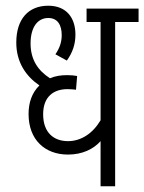

<svg xmlns="http://www.w3.org/2000/svg" viewBox="-20 -652 505 672"><path d="M465 -575V-622H283V-575H332V-231C304 -184 263 -158 218 -158C168 -158 131 -188 131 -252C131 -315 169 -340 216 -340C227 -340 238 -339 246 -338L250 -386C240 -388 228 -389 215 -389C193 -389 173 -386 155 -378C113 -405 87 -443 87 -500C87 -556 111 -589 149 -589C182 -589 196 -564 196 -529C196 -505 189 -484 174 -462L214 -440C234 -468 244 -497 244 -531C244 -589 213 -632 149 -632C80 -632 37 -586 37 -503C37 -434 71 -385 118 -353C92 -328 80 -293 80 -253C80 -162 138 -111 218 -111C268 -111 307 -130 332 -158V0H383V-575Z"/></svg>

Font: Noto Sans Devanagari ExtraCondensed Light
Style: Regular
Weight: 300
Width: 2
Designer: Jelle Bosma - Monotype Design Team
Foundry: Monotype Imaging Inc.
Version: Version 2.004